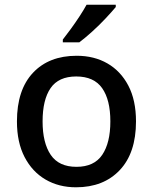

<svg xmlns="http://www.w3.org/2000/svg" viewBox="-20 -786 649 816"><path d="M558 -270Q558 -136 489 -63Q420 10 303 10Q230 10 173.5 -23Q117 -56 84.5 -118.5Q52 -181 52 -270Q52 -404 120 -476.5Q188 -549 306 -549Q380 -549 436.5 -516.5Q493 -484 525.5 -422Q558 -360 558 -270ZM161 -270Q161 -179 195.5 -128Q230 -77 305 -77Q380 -77 414.5 -128Q449 -179 449 -270Q449 -362 414 -411.5Q379 -461 304 -461Q229 -461 195 -411.5Q161 -362 161 -270ZM472 -756Q457 -738 430 -709Q403 -680 372 -652Q341 -624 317 -606H247V-618Q262 -637 281 -663Q300 -689 318 -716.5Q336 -744 348 -766H472Z"/></svg>

Font: Noto Sans Gurmukhi UI Medium
Style: Regular
Weight: 500
Designer: Jelle Bosma - Monotype Design Team
Foundry: Monotype Imaging Inc.
Version: Version 2.004; ttfautohint (v1.8.4.7-5d5b)